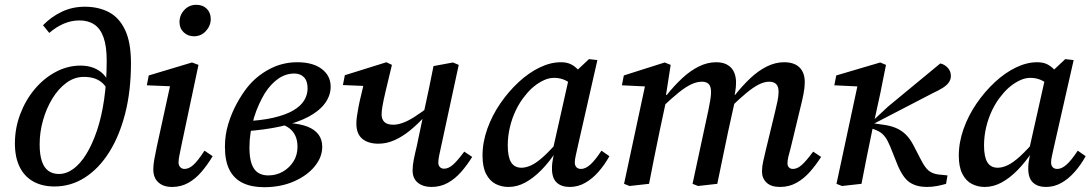

<svg xmlns="http://www.w3.org/2000/svg" viewBox="-20 -765 4542 799"><path d="M207 11Q155 11 118 -10Q81 -31 61.5 -71Q42 -111 42 -168Q42 -231 64 -289.5Q86 -348 124 -393.5Q162 -439 211.5 -465.5Q261 -492 315 -492Q359 -492 390.5 -472Q422 -452 435 -415H453L438 -368Q426 -405 399.5 -425Q373 -445 329 -445Q290 -445 256.5 -420.5Q223 -396 198 -355Q173 -314 159 -264.5Q145 -215 145 -164Q145 -121 154.5 -93.5Q164 -66 182 -53.5Q200 -41 225 -41Q256 -41 285 -62Q314 -83 339 -123.5Q364 -164 383.5 -221.5Q403 -279 413.5 -352.5Q424 -426 424 -513Q424 -572 411 -609Q398 -646 372.5 -663Q347 -680 311 -680Q277 -680 245.5 -666.5Q214 -653 185 -628L159 -660Q193 -695 237 -716Q281 -737 333 -737Q390 -737 433 -714.5Q476 -692 500.5 -640.5Q525 -589 525 -502Q525 -387 501 -293Q477 -199 434 -131Q391 -63 333 -26Q275 11 207 11Z M618 -60Q618 -79 622 -101Q626 -123 632 -152L694 -436L714 -405L591 -410L599 -451L779 -505L806 -495L735 -160Q730 -136 726.5 -118Q723 -100 723 -89Q723 -77 730 -69.5Q737 -62 748 -62Q766 -62 784.5 -78.5Q803 -95 831 -138L865 -115Q844 -80 819 -50.5Q794 -21 763.5 -4Q733 13 696 13Q660 13 639 -6Q618 -25 618 -60ZM787 -614Q762 -614 744.5 -630.5Q727 -647 727 -673Q727 -702 747 -723.5Q767 -745 797 -745Q824 -745 840.5 -728.5Q857 -712 857 -686Q857 -658 837 -636Q817 -614 787 -614Z M1079 14Q1027 14 990.5 -3.5Q954 -21 935 -58Q916 -95 916 -154Q916 -204 930 -249.5Q944 -295 965 -333.5Q986 -372 1008 -400Q1045 -447 1099.5 -476.5Q1154 -506 1217 -506Q1282 -506 1319 -478Q1356 -450 1356 -404Q1356 -368 1333 -336Q1310 -304 1264.5 -279.5Q1219 -255 1150.5 -239.5Q1082 -224 990 -218V-260Q1066 -263 1117.5 -275Q1169 -287 1200.5 -305.5Q1232 -324 1246 -347.5Q1260 -371 1260 -397Q1260 -428 1245 -443.5Q1230 -459 1205 -459Q1169 -459 1138 -437.5Q1107 -416 1082 -377Q1070 -357 1058 -331Q1046 -305 1037 -275.5Q1028 -246 1023 -214.5Q1018 -183 1018 -152Q1018 -109 1027 -83.5Q1036 -58 1053.5 -46.5Q1071 -35 1096 -35Q1130 -35 1157.5 -51Q1185 -67 1201.5 -93.5Q1218 -120 1218 -154Q1218 -180 1209.5 -199Q1201 -218 1185 -230.5Q1169 -243 1145 -250L1185 -275L1182 -253Q1229 -250 1259.5 -238Q1290 -226 1305.5 -205Q1321 -184 1321 -154Q1321 -111 1289.5 -72.5Q1258 -34 1203 -10Q1148 14 1079 14Z M1555 -167Q1512 -167 1487.5 -187.5Q1463 -208 1463 -251Q1463 -265 1465.5 -282Q1468 -299 1472 -320.5Q1476 -342 1483 -370Q1490 -398 1498 -434L1528 -406L1407 -411L1415 -452L1588 -506L1611 -495Q1594 -425 1584.5 -384.5Q1575 -344 1571.5 -322.5Q1568 -301 1568 -289Q1568 -269 1579.5 -257.5Q1591 -246 1617 -246Q1634 -246 1655.5 -253.5Q1677 -261 1703 -277.5Q1729 -294 1761 -318L1771 -283H1750Q1720 -250 1688 -223.5Q1656 -197 1622.5 -182Q1589 -167 1555 -167ZM1775 13Q1741 13 1719 -4.5Q1697 -22 1697 -56Q1697 -76 1702 -101.5Q1707 -127 1714 -155L1745 -303Q1755 -349 1765 -396Q1775 -443 1784 -490L1865 -505L1889 -495L1816 -157Q1811 -136 1807.5 -117.5Q1804 -99 1804 -88Q1804 -77 1810.5 -70Q1817 -63 1828 -63Q1846 -63 1864.5 -79Q1883 -95 1912 -134L1945 -112Q1924 -78 1899 -49.5Q1874 -21 1843.5 -4Q1813 13 1775 13Z M2096 13Q2067 13 2042.5 0.5Q2018 -12 2003 -41Q1988 -70 1988 -117Q1988 -173 2008 -229Q2028 -285 2062 -334.5Q2096 -384 2138 -423Q2180 -462 2225.5 -484Q2271 -506 2314 -506Q2339 -506 2356 -497.5Q2373 -489 2387.5 -473Q2402 -457 2417 -434L2378 -397Q2358 -418 2335.5 -429.5Q2313 -441 2286 -441Q2265 -441 2244 -431.5Q2223 -422 2203 -406Q2183 -390 2166 -368Q2144 -342 2127.5 -308Q2111 -274 2102 -236Q2093 -198 2093 -160Q2093 -112 2107 -89.5Q2121 -67 2150 -67Q2169 -67 2191.5 -77.5Q2214 -88 2243.5 -115Q2273 -142 2314 -190L2316 -134H2294Q2265 -90 2232.5 -57Q2200 -24 2166 -5.5Q2132 13 2096 13ZM2351 13Q2316 13 2296.5 -5.5Q2277 -24 2277 -63Q2277 -77 2278.5 -88.5Q2280 -100 2282.5 -111.5Q2285 -123 2287 -133L2279 -135L2351 -456L2366 -458L2431 -519L2466 -515L2384 -154Q2379 -131 2375.5 -115.5Q2372 -100 2372 -89Q2372 -77 2378.5 -69.5Q2385 -62 2398 -62Q2416 -62 2436 -79.5Q2456 -97 2483 -138L2516 -115Q2496 -79 2470.5 -50Q2445 -21 2415 -4Q2385 13 2351 13Z M2600 9 2577 0 2670 -434 2693 -404 2568 -410 2576 -451 2746 -505 2771 -495 2750 -360H2755L2726 -224Q2714 -168 2703 -112Q2692 -56 2681 0ZM2885 9 2862 0 2928 -307Q2932 -328 2935.5 -347Q2939 -366 2939 -382Q2939 -405 2929.5 -415Q2920 -425 2901 -425Q2880 -425 2856.5 -414Q2833 -403 2804.5 -380Q2776 -357 2739 -322L2738 -370H2755Q2786 -409 2819.5 -440Q2853 -471 2888.5 -488.5Q2924 -506 2960 -506Q3000 -506 3021.5 -484Q3043 -462 3043 -421Q3043 -402 3039.5 -382Q3036 -362 3033 -347L3038 -344L3010 -217Q2999 -163 2987.5 -109Q2976 -55 2965 0ZM3226 13Q3189 13 3170 -5Q3151 -23 3151 -51Q3151 -72 3156 -93.5Q3161 -115 3167 -141L3205 -298Q3211 -322 3215.5 -344Q3220 -366 3220 -383Q3220 -405 3210 -415Q3200 -425 3181 -425Q3161 -425 3138 -413.5Q3115 -402 3086.5 -378.5Q3058 -355 3020 -318L3019 -370H3039Q3070 -409 3103 -440Q3136 -471 3171.5 -488.5Q3207 -506 3243 -506Q3285 -506 3307 -484.5Q3329 -463 3329 -423Q3329 -401 3324 -375.5Q3319 -350 3313 -326L3271 -152Q3265 -131 3261 -114Q3257 -97 3257 -86Q3257 -75 3263 -68.5Q3269 -62 3280 -62Q3298 -62 3316.5 -78.5Q3335 -95 3364 -134L3397 -112Q3376 -79 3351 -50.5Q3326 -22 3295 -4.5Q3264 13 3226 13Z M3484 9 3461 0 3554 -434 3577 -404 3452 -410 3460 -451 3643 -505 3667 -495 3643 -375 3610 -224Q3598 -168 3587 -112Q3576 -56 3565 0ZM3917 0Q3901 5 3879.5 9Q3858 13 3837 13Q3795 13 3766.5 -5.5Q3738 -24 3715 -79L3685 -154Q3675 -179 3664.5 -193.5Q3654 -208 3641 -216Q3628 -224 3609 -230L3591 -235V-264H3614L3675 -321L3893 -501Q3911 -497 3924 -483Q3937 -469 3937 -449Q3937 -434 3928.5 -422Q3920 -410 3903.5 -399.5Q3887 -389 3861 -377L3618 -251H3620L3648 -247Q3683 -243 3707 -233Q3731 -223 3749 -205.5Q3767 -188 3781 -161L3810 -105Q3829 -67 3845 -54.5Q3861 -42 3884 -39L3923 -35Z M4078 13Q4049 13 4024.5 0.5Q4000 -12 3985 -41Q3970 -70 3970 -117Q3970 -173 3990 -229Q4010 -285 4044 -334.5Q4078 -384 4120 -423Q4162 -462 4207.5 -484Q4253 -506 4296 -506Q4321 -506 4338 -497.5Q4355 -489 4369.5 -473Q4384 -457 4399 -434L4360 -397Q4340 -418 4317.5 -429.5Q4295 -441 4268 -441Q4247 -441 4226 -431.5Q4205 -422 4185 -406Q4165 -390 4148 -368Q4126 -342 4109.5 -308Q4093 -274 4084 -236Q4075 -198 4075 -160Q4075 -112 4089 -89.5Q4103 -67 4132 -67Q4151 -67 4173.5 -77.5Q4196 -88 4225.5 -115Q4255 -142 4296 -190L4298 -134H4276Q4247 -90 4214.5 -57Q4182 -24 4148 -5.5Q4114 13 4078 13ZM4333 13Q4298 13 4278.5 -5.5Q4259 -24 4259 -63Q4259 -77 4260.5 -88.5Q4262 -100 4264.5 -111.5Q4267 -123 4269 -133L4261 -135L4333 -456L4348 -458L4413 -519L4448 -515L4366 -154Q4361 -131 4357.5 -115.5Q4354 -100 4354 -89Q4354 -77 4360.5 -69.5Q4367 -62 4380 -62Q4398 -62 4418 -79.5Q4438 -97 4465 -138L4498 -115Q4478 -79 4452.5 -50Q4427 -21 4397 -4Q4367 13 4333 13Z"/></svg>

Font: Source Serif 4 Medium
Style: Italic
Weight: 500
Italic angle: -12°
Designer: Frank Grießhammer
Foundry: Adobe Systems Incorporated
Version: Version 4.004;hotconv 1.0.116;makeotfexe 2.5.65601